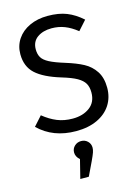

<svg xmlns="http://www.w3.org/2000/svg" viewBox="-144 -779 833 1153"><g transform="rotate(-15 272.5 -202.5)"><path d="M483 -621 431 -563Q392 -594 354.5 -608.5Q317 -623 274 -623Q220 -623 185 -598Q150 -573 150 -525Q150 -495 162 -474.5Q174 -454 206.5 -437Q239 -420 301 -401Q366 -381 409 -358Q452 -335 478.5 -294.5Q505 -254 505 -192Q505 -132 475.5 -86Q446 -40 390.5 -14Q335 12 259 12Q116 12 25 -77L77 -135Q119 -101 162 -83.5Q205 -66 258 -66Q322 -66 364 -97.5Q406 -129 406 -189Q406 -223 393 -245.5Q380 -268 348.5 -286Q317 -304 257 -322Q151 -354 102 -399Q53 -444 53 -521Q53 -573 80.5 -614Q108 -655 157.5 -678Q207 -701 270 -701Q339 -701 388 -681.5Q437 -662 483 -621ZM327 133Q327 146 321.5 162Q316 178 301 210L260 296H207L236 180Q212 159 212 133Q212 109 229 93Q246 77 270 77Q294 77 310.5 93Q327 109 327 133Z"/></g></svg>

Font: Fira GO
Style: Regular
Weight: 400
Designer: Carrois Corporate
Foundry: Carrois Corporate GbR
Version: Version 0.300